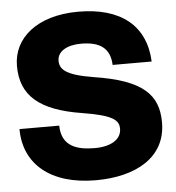

<svg xmlns="http://www.w3.org/2000/svg" viewBox="-53 -781 773 843"><g transform="rotate(-5 333.5 -360.0)"><path d="M336 12C513 12 647 -62 647 -216C647 -338 580 -407 365 -440C243 -460 218 -487 218 -525C218 -565 259 -591 323 -591C406 -591 450 -560 453 -486H625C618 -646 509 -732 323 -732C140 -732 34 -640 34 -518C34 -388 113 -317 302 -287C440 -265 461 -240 461 -204C461 -157 414 -129 344 -129C266 -129 198 -148 196 -241H21C21 -87 136 12 336 12Z"/></g></svg>

Font: Aspekta 800
Style: Regular
Weight: 800
Designer: Ivo Dolenc
Version: Version 2.000